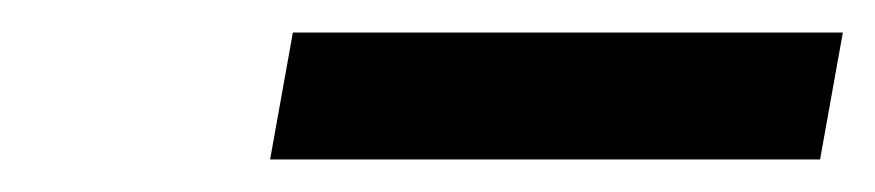

<svg xmlns="http://www.w3.org/2000/svg" viewBox="-20 -863 538 118"><path d="M146 -765 160 -843H498L484 -765Z"/></svg>

Font: Mona Sans ExtraLight Medium
Style: Italic
Weight: 500
Italic angle: -11.6951°
Version: Version 2.000